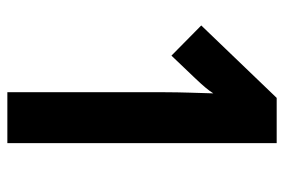

<svg xmlns="http://www.w3.org/2000/svg" viewBox="-142 -612 754 509"><g transform="rotate(90 234.5 -357.0)"><path d="M359 0V-714H239L47 -514L127 -435L189 -500C206 -518 219 -533 227 -546C226 -505 224 -462 224 -417V0Z"/></g></svg>

Font: Noto Sans Lao Looped ExtraCondensed
Style: Bold
Weight: 700
Width: 2
Designer: Mark Frömberg, Ben Mitchell
Foundry: The Fontpad Ltd
Version: Version 1.002